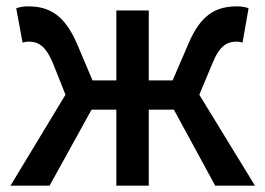

<svg xmlns="http://www.w3.org/2000/svg" viewBox="-20 -584 834 604"><path d="M13 0H136L268 -239H346V0H448V-239H527L657 0H782L607 -286L648 -384C671 -442 696 -453 724 -453C732 -453 736 -452 743 -450L762 -558C752 -562 739 -564 726 -564C660 -564 612 -539 573 -447L523 -331H448V-551H346V-331H271L222 -447C182 -539 133 -564 68 -564C55 -564 42 -562 31 -558L51 -450C58 -452 63 -453 70 -453C99 -453 123 -442 147 -384L186 -286Z"/></svg>

Font: Noto Sans CJK TC Medium
Style: Regular
Weight: 500
Designer: Ryoko NISHIZUKA 西塚涼子 (kana, bopomofo & ideographs); Paul D. Hunt (Latin, Greek & Cyrillic); Sandoll Communications 산돌커뮤니
Foundry: Adobe
Version: Version 2.004;hotconv 1.0.118;makeotfexe 2.5.65603